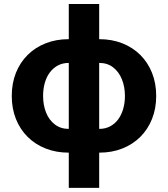

<svg xmlns="http://www.w3.org/2000/svg" viewBox="-20 -747 834 953"><path d="M321.4 185.4V-727.3H472.3V185.4ZM321.4 10.7Q258.5 10.7 206.7 -9.8Q154.8 -30.2 117.2 -67.6Q79.5 -105.1 58.9 -156.8Q38.4 -208.5 38.4 -270.6Q38.4 -333.5 58.9 -385.1Q79.5 -436.8 117.2 -474.3Q154.8 -511.7 206.7 -532.1Q258.5 -552.6 321.4 -552.6H349.4V10.7ZM321.4 -107.2H338.1V-434.7H321.4Q290.8 -434.7 267 -421.9Q243.3 -409.1 226.9 -386.9Q210.6 -364.7 202.2 -334.9Q193.9 -305 193.9 -270.6Q193.9 -225.1 208.8 -188Q223.7 -150.9 252.5 -129.1Q281.2 -107.2 321.4 -107.2ZM472.3 10.7H444.2V-552.6H472.3Q535.2 -552.6 587 -532.1Q638.8 -511.7 676.5 -474.3Q714.1 -436.8 734.7 -385.1Q755.3 -333.5 755.3 -270.6Q755.3 -208.5 734.7 -156.8Q714.1 -105.1 676.5 -67.6Q638.8 -30.2 587 -9.8Q535.2 10.7 472.3 10.7ZM472.3 -107.2Q502.8 -107.2 526.6 -119.9Q550.4 -132.5 566.8 -154.8Q583.1 -177.2 591.6 -206.9Q600.1 -236.5 600.1 -270.6Q600.1 -316.4 585 -353.5Q570 -390.6 541.5 -412.6Q513.1 -434.7 472.3 -434.7H455.6V-107.2Z"/></svg>

Font: InterMG
Style: Bold
Weight: 700
Designer: Rasmus Andersson
Foundry: rsms
Version: Version 3.019;December 26, 2023;FontCreator 15.0.0.2955 64-b